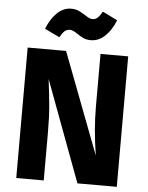

<svg xmlns="http://www.w3.org/2000/svg" viewBox="-60 -967 784 1016"><g transform="rotate(5 331.5 -459.0)"><path d="M599 0H390L190 -537Q200 -458 205.5 -397.5Q211 -337 211 -254V0H65V-693H269L474 -155Q452 -292 452 -413V-693H599ZM321 -788Q296 -806 280 -806Q263 -806 251.5 -795.5Q240 -785 227 -762L148 -800Q168 -852 201.5 -885Q235 -918 277 -918Q300 -918 316.5 -910.5Q333 -903 353 -890Q367 -881 375.5 -877Q384 -873 393 -873Q409 -873 420.5 -883.5Q432 -894 445 -917L524 -878Q503 -825 469.5 -793Q436 -761 394 -761Q372 -761 356 -768Q340 -775 321 -788Z"/></g></svg>

Font: FiraGOUPP
Style: Bold
Weight: 700
Designer: bBox Type
Foundry: bBox Type GmbH
Version: Version 1.001